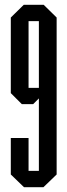

<svg xmlns="http://www.w3.org/2000/svg" viewBox="-20 -780 281 800"><path d="M80 0 25 -53V-205H99V-68H142V-370L118 -346H71L25 -392V-707L79 -760H162L216 -707V-53L161 0ZM142 -692H99V-414H142Z"/></svg>

Font: Commune Nuit Debout
Style: Regular
Weight: 400
Designer: Sébastien Marchal
Foundry: Sébastien Marchal
Version: Version 1.003;PS 1.3;hotconv 1.0.88;makeotf.lib2.5.647800